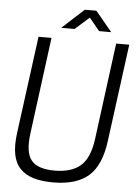

<svg xmlns="http://www.w3.org/2000/svg" viewBox="-62 -998 764 1056"><g transform="rotate(5 319.5 -469.5)"><path d="M518.1 -839.8H451.2L394 -909.2L315.9 -839.8H242.2L362.8 -950.2H426.8ZM272 11.2Q208 11.2 163.3 -2.2Q118.7 -15.6 89.6 -45.2Q60.5 -74.7 51 -123.8Q41.5 -172.9 50.8 -242.2L122.1 -779.8H193.8L124 -247.1Q109.9 -140.1 145.5 -97.2Q181.2 -54.2 273.9 -54.2Q367.2 -54.2 417.2 -97.9Q467.3 -141.6 481 -247.1L550.8 -779.8H623L551.8 -242.2Q534.2 -106 466.8 -47.4Q399.4 11.2 272 11.2Z"/></g></svg>

Font: Cooper Hewitt
Style: Book Italic
Weight: 706
Designer: Village Type and Design LLC
Foundry: Cooper Hewitt Smithsonian Design Museum
Version: 1.000